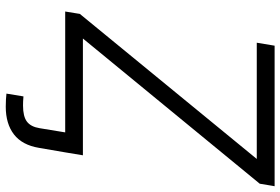

<svg xmlns="http://www.w3.org/2000/svg" viewBox="-174 -594 974 667"><g transform="rotate(90 313.5 -261.0)"><path d="M305.7 204.1 315.4 145Q323.7 146 332.5 146.2Q341.3 146.5 347.2 146.5Q384.8 146.5 402.8 133.1Q420.9 119.6 425.8 88.9L440.4 0H509.8L494.1 91.3Q484.4 149.4 447.5 178Q410.6 206.5 351.1 206.5Q337.9 206.5 325.7 205.8Q313.5 205.1 305.7 204.1ZM20.5 0 28.8 -50.8 532.7 -665.5H128.9L139.2 -727.5H627.4L618.7 -675.8L114.3 -61.5H520L509.8 0Z"/></g></svg>

Font: Inter 16pt Light
Style: Italic
Weight: 300
Italic angle: -9.3988°
Version: Version 4.001;git-66647c0bb